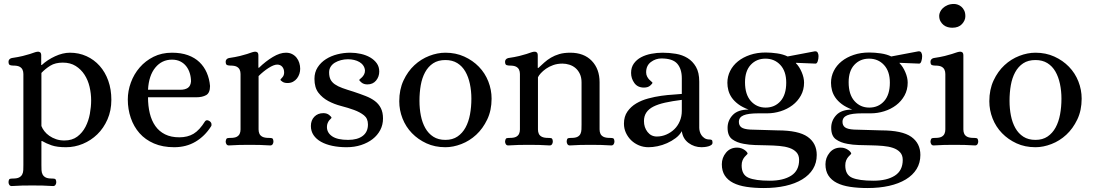

<svg xmlns="http://www.w3.org/2000/svg" viewBox="-20 -731 5520 969"><path d="M305 -22Q344 -22 370 -41.5Q396 -61 411.5 -91Q427 -121 433.5 -156.5Q440 -192 440 -224Q440 -259 432 -293Q424 -327 406.5 -354Q389 -381 362 -398Q335 -415 297 -415Q259 -415 234 -399.5Q209 -384 189 -363V-95Q194 -82 204 -69Q214 -56 229 -45.5Q244 -35 263 -28.5Q282 -22 305 -22ZM191 -403Q219 -429 258 -447Q297 -465 333 -465Q378 -465 416.5 -447.5Q455 -430 483 -398.5Q511 -367 526.5 -323.5Q542 -280 542 -227Q542 -173 522.5 -128.5Q503 -84 471 -53Q439 -22 398 -5Q357 12 313 12Q268 12 240.5 2.5Q213 -7 193 -19H189V102Q189 115 189.5 127.5Q190 140 195 149.5Q200 159 210.5 164.5Q221 170 241 170Q250 170 256.5 171.5Q263 173 264 188Q264 196 260 202Q256 208 248 208Q219 206 194.5 205.5Q170 205 143 205Q116 205 92 205.5Q68 206 39 208Q31 208 27 202Q23 196 23 188Q24 173 30.5 171.5Q37 170 46 170Q66 170 76.5 164.5Q87 159 92 149.5Q97 140 97.5 127.5Q98 115 98 102V-332Q98 -345 98 -357.5Q98 -370 93.5 -379.5Q89 -389 78.5 -394.5Q68 -400 47 -400Q38 -400 30.5 -402.5Q23 -405 23 -420Q23 -426 27 -431Q31 -436 39 -438Q73 -443 95 -448.5Q117 -454 131 -458.5Q145 -463 153 -466Q161 -469 169 -470Q177 -471 182.5 -467Q188 -463 188 -451V-403Z M890 -278Q914 -278 928 -287.5Q942 -297 944 -320Q944 -341 938 -361Q932 -381 920 -396.5Q908 -412 890 -421Q872 -430 848 -430Q797 -430 764 -390Q731 -350 727 -278ZM1045 -93Q1014 -44 967 -16Q920 12 859 12Q801 12 757 -7Q713 -26 684 -59Q655 -92 640 -136Q625 -180 625 -229Q625 -272 640.5 -314.5Q656 -357 685 -390.5Q714 -424 755 -444.5Q796 -465 848 -465Q894 -465 928.5 -452.5Q963 -440 986.5 -417.5Q1010 -395 1023.5 -364Q1037 -333 1040 -297Q1040 -262 1020.5 -251Q1001 -240 970 -240H727Q727 -196 736 -159Q745 -122 764 -95Q783 -68 813 -53Q843 -38 885 -38Q927 -38 957 -56Q987 -74 1015 -119Q1023 -129 1037 -120Q1045 -115 1047 -107Q1049 -99 1045 -93Z M1194 -332Q1194 -345 1194 -357.5Q1194 -370 1189.5 -379.5Q1185 -389 1174.5 -394.5Q1164 -400 1143 -400Q1134 -400 1126.5 -402.5Q1119 -405 1119 -420Q1119 -426 1123 -431Q1127 -436 1135 -438Q1169 -443 1191 -448.5Q1213 -454 1227 -458.5Q1241 -463 1249 -466Q1257 -469 1265 -470Q1273 -471 1278.5 -467Q1284 -463 1284 -451V-389H1287Q1321 -422 1357 -443.5Q1393 -465 1423 -465Q1441 -465 1454.5 -458Q1468 -451 1477 -439.5Q1486 -428 1490.5 -413.5Q1495 -399 1495 -384Q1495 -371 1491 -358.5Q1487 -346 1479 -335.5Q1471 -325 1459 -318.5Q1447 -312 1431 -312Q1415 -312 1405.5 -318.5Q1396 -325 1395 -328Q1395 -330 1404.5 -340Q1414 -350 1414 -365Q1414 -383 1404.5 -394Q1395 -405 1379 -405Q1362 -405 1335.5 -388Q1309 -371 1285 -347V-103Q1285 -90 1285 -77.5Q1285 -65 1289.5 -55.5Q1294 -46 1305 -40.5Q1316 -35 1337 -35Q1346 -35 1352.5 -33.5Q1359 -32 1360 -17Q1360 -9 1356 -3Q1352 3 1344 3Q1315 1 1290.5 0.5Q1266 0 1239 0Q1212 0 1188 0.5Q1164 1 1135 3Q1127 3 1123 -3Q1119 -9 1119 -17Q1121 -32 1127 -33.5Q1133 -35 1143 -35Q1164 -35 1174.5 -40.5Q1185 -46 1189.5 -55.5Q1194 -65 1194 -77.5Q1194 -90 1194 -103Z M1729 12Q1690 12 1657 5Q1624 -2 1600 -15.5Q1576 -29 1562.5 -49Q1549 -69 1549 -95Q1549 -124 1566.5 -142Q1584 -160 1612 -160Q1630 -160 1641.5 -150.5Q1653 -141 1653 -137Q1653 -135 1649.5 -132Q1646 -129 1641.5 -123.5Q1637 -118 1633.5 -109.5Q1630 -101 1630 -90Q1630 -61 1656.5 -43Q1683 -25 1737 -25Q1784 -25 1810.5 -45Q1837 -65 1837 -103Q1837 -133 1817 -149Q1797 -165 1767 -176Q1737 -187 1702 -196Q1667 -205 1637 -221Q1607 -237 1587 -263Q1567 -289 1567 -333Q1567 -366 1583 -391Q1599 -416 1625 -432.5Q1651 -449 1683 -457Q1715 -465 1748 -465Q1775 -465 1801.5 -459Q1828 -453 1848.5 -441Q1869 -429 1881.5 -411.5Q1894 -394 1894 -370Q1894 -344 1878 -324.5Q1862 -305 1834 -305Q1816 -305 1804.5 -314.5Q1793 -324 1793 -328Q1793 -329 1797.5 -332.5Q1802 -336 1807.5 -341.5Q1813 -347 1817.5 -355.5Q1822 -364 1822 -375Q1821 -389 1813.5 -400Q1806 -411 1794 -418Q1782 -425 1767 -428.5Q1752 -432 1736 -432Q1718 -432 1701 -427.5Q1684 -423 1670.5 -415Q1657 -407 1649 -394.5Q1641 -382 1641 -366Q1641 -344 1648 -330Q1655 -316 1670 -305.5Q1685 -295 1708.5 -286.5Q1732 -278 1765 -268Q1798 -257 1825 -246.5Q1852 -236 1871.5 -221.5Q1891 -207 1902 -185.5Q1913 -164 1913 -133Q1913 -101 1899 -74.5Q1885 -48 1860.5 -29Q1836 -10 1802.5 1Q1769 12 1729 12Z M2228 -465Q2280 -465 2323 -445.5Q2366 -426 2397 -394Q2428 -362 2444.5 -320Q2461 -278 2461 -233Q2461 -174 2439 -128Q2417 -82 2383.5 -51Q2350 -20 2308.5 -4Q2267 12 2228 12Q2175 12 2132.5 -7.5Q2090 -27 2059 -59Q2028 -91 2011.5 -133Q1995 -175 1995 -220Q1995 -279 2016.5 -325Q2038 -371 2071.5 -402Q2105 -433 2146.5 -449Q2188 -465 2228 -465ZM2228 -25Q2264 -25 2289 -42Q2314 -59 2329.5 -87.5Q2345 -116 2352 -153.5Q2359 -191 2359 -233Q2359 -272 2351.5 -307.5Q2344 -343 2328.5 -370Q2313 -397 2288 -412.5Q2263 -428 2228 -428Q2191 -428 2166 -411.5Q2141 -395 2125.5 -366.5Q2110 -338 2103.5 -301Q2097 -264 2097 -222Q2097 -183 2104 -147.5Q2111 -112 2126.5 -84.5Q2142 -57 2167 -41Q2192 -25 2228 -25Z M2694 -388H2697Q2712 -402 2727 -415.5Q2742 -429 2760.5 -440Q2779 -451 2802.5 -458Q2826 -465 2858 -465Q2927 -465 2966.5 -424Q3006 -383 3006 -316V-103Q3006 -90 3006 -77.5Q3006 -65 3010.5 -55.5Q3015 -46 3026 -40.5Q3037 -35 3058 -35Q3067 -35 3073.5 -33.5Q3080 -32 3081 -17Q3081 -9 3077 -3Q3073 3 3065 3Q3036 1 3011.5 0.5Q2987 0 2960 0Q2933 0 2909 0.5Q2885 1 2856 3Q2848 3 2844 -3Q2840 -9 2840 -17Q2841 -32 2847.5 -33.5Q2854 -35 2863 -35Q2884 -35 2894.5 -40.5Q2905 -46 2909.5 -55.5Q2914 -65 2914.5 -77.5Q2915 -90 2915 -103V-315Q2915 -340 2906.5 -358Q2898 -376 2884.5 -387.5Q2871 -399 2853.5 -404.5Q2836 -410 2819 -410Q2793 -410 2772 -402.5Q2751 -395 2735.5 -384Q2720 -373 2709.5 -361.5Q2699 -350 2695 -341V-103Q2695 -90 2695 -77.5Q2695 -65 2699.5 -55.5Q2704 -46 2715 -40.5Q2726 -35 2747 -35Q2756 -35 2762.5 -33.5Q2769 -32 2770 -17Q2770 -9 2766 -3Q2762 3 2754 3Q2725 1 2700.5 0.5Q2676 0 2649 0Q2622 0 2598 0.5Q2574 1 2545 3Q2537 3 2533 -3Q2529 -9 2529 -17Q2531 -32 2537 -33.5Q2543 -35 2553 -35Q2574 -35 2584.5 -40.5Q2595 -46 2599.5 -55.5Q2604 -65 2604 -77.5Q2604 -90 2604 -103V-332Q2604 -345 2604 -357.5Q2604 -370 2599.5 -379.5Q2595 -389 2584.5 -394.5Q2574 -400 2553 -400Q2544 -400 2536.5 -402.5Q2529 -405 2529 -420Q2529 -426 2533 -431Q2537 -436 2545 -438Q2579 -443 2601 -448.5Q2623 -454 2637 -458.5Q2651 -463 2659 -466Q2667 -469 2675 -470Q2683 -471 2688.5 -467Q2694 -463 2694 -451Z M3318 -436Q3289 -436 3265 -418Q3241 -400 3241 -366Q3241 -354 3246 -344.5Q3251 -335 3257 -329Q3263 -323 3268 -319Q3273 -315 3273 -314Q3273 -309 3261.5 -299Q3250 -289 3230 -289Q3198 -289 3181.5 -312Q3165 -335 3165 -363Q3165 -391 3179 -410.5Q3193 -430 3215.5 -442Q3238 -454 3266.5 -459.5Q3295 -465 3324 -465Q3358 -465 3391 -459.5Q3424 -454 3450 -438Q3476 -422 3492.5 -393.5Q3509 -365 3509 -319V-86Q3509 -78 3511.5 -68Q3514 -58 3520 -49Q3526 -40 3536 -33.5Q3546 -27 3561 -27Q3568 -27 3572 -24.5Q3576 -22 3576 -11Q3576 -4 3570 0.5Q3564 5 3555 7.5Q3546 10 3536.5 11Q3527 12 3521 12Q3484 12 3455 -9.5Q3426 -31 3421 -69Q3410 -49 3390 -34Q3370 -19 3346.5 -8.5Q3323 2 3298.5 7Q3274 12 3253 12Q3227 12 3204.5 2.5Q3182 -7 3165.5 -23Q3149 -39 3139 -60.5Q3129 -82 3129 -107Q3129 -143 3146.5 -168Q3164 -193 3191 -209Q3218 -225 3251.5 -234Q3285 -243 3317.5 -247.5Q3350 -252 3377.5 -253.5Q3405 -255 3421 -257V-336Q3421 -383 3398 -409.5Q3375 -436 3318 -436ZM3421 -227Q3373 -221 3337 -213Q3301 -205 3277.5 -193Q3254 -181 3242 -163Q3230 -145 3230 -120Q3230 -88 3248 -65Q3266 -42 3295 -42Q3320 -42 3343 -52Q3366 -62 3383.5 -79Q3401 -96 3411 -120Q3421 -144 3421 -171Z M3997 -414V-412Q4014 -395 4026 -367Q4038 -339 4038 -314Q4038 -278 4022 -249Q4006 -220 3979.5 -200Q3953 -180 3919.5 -169.5Q3886 -159 3852 -159H3808Q3756 -159 3732.5 -149Q3709 -139 3709 -116Q3709 -98 3721.5 -88.5Q3734 -79 3767 -77L3904 -73Q4010 -73 4056 -40.5Q4102 -8 4102 51Q4102 91 4083 122Q4064 153 4028.5 174.5Q3993 196 3944 207Q3895 218 3835 218Q3787 218 3747.5 212Q3708 206 3680.5 192Q3653 178 3638 155Q3623 132 3623 98Q3623 65 3644 39.5Q3665 14 3700 14Q3712 14 3721.5 17.5Q3731 21 3738 26Q3745 31 3749 36Q3753 41 3753 44Q3753 46 3748.5 50Q3744 54 3738 61Q3732 68 3727.5 78.5Q3723 89 3723 104Q3723 151 3757.5 166Q3792 181 3865 181Q3933 181 3973 155.5Q4013 130 4013 76Q4013 52 3999.5 37.5Q3986 23 3964 15.5Q3942 8 3913 5.5Q3884 3 3853 2.5Q3822 2 3791 1Q3760 0 3734 -5Q3699 -11 3675.5 -28Q3652 -45 3652 -86Q3652 -123 3678 -150.5Q3704 -178 3758 -178Q3726 -190 3705.5 -205.5Q3685 -221 3673 -238.5Q3661 -256 3656 -275Q3651 -294 3651 -313Q3651 -345 3665 -373Q3679 -401 3704.5 -421.5Q3730 -442 3765.5 -454Q3801 -466 3844 -466Q3872 -466 3902.5 -461.5Q3933 -457 3955 -446L4092 -472Q4103 -473 4107 -465Q4111 -457 4111 -448Q4111 -434 4107 -422Q4103 -410 4096 -410ZM3843 -435Q3798 -435 3769 -404Q3740 -373 3740 -316Q3740 -254 3769.5 -221Q3799 -188 3844 -188Q3890 -188 3919 -220.5Q3948 -253 3948 -314Q3948 -371 3918.5 -403Q3889 -435 3843 -435Z M4520 -414V-412Q4537 -395 4549 -367Q4561 -339 4561 -314Q4561 -278 4545 -249Q4529 -220 4502.5 -200Q4476 -180 4442.5 -169.5Q4409 -159 4375 -159H4331Q4279 -159 4255.5 -149Q4232 -139 4232 -116Q4232 -98 4244.5 -88.5Q4257 -79 4290 -77L4427 -73Q4533 -73 4579 -40.5Q4625 -8 4625 51Q4625 91 4606 122Q4587 153 4551.5 174.5Q4516 196 4467 207Q4418 218 4358 218Q4310 218 4270.5 212Q4231 206 4203.5 192Q4176 178 4161 155Q4146 132 4146 98Q4146 65 4167 39.5Q4188 14 4223 14Q4235 14 4244.5 17.5Q4254 21 4261 26Q4268 31 4272 36Q4276 41 4276 44Q4276 46 4271.5 50Q4267 54 4261 61Q4255 68 4250.5 78.5Q4246 89 4246 104Q4246 151 4280.5 166Q4315 181 4388 181Q4456 181 4496 155.5Q4536 130 4536 76Q4536 52 4522.5 37.5Q4509 23 4487 15.5Q4465 8 4436 5.5Q4407 3 4376 2.5Q4345 2 4314 1Q4283 0 4257 -5Q4222 -11 4198.5 -28Q4175 -45 4175 -86Q4175 -123 4201 -150.5Q4227 -178 4281 -178Q4249 -190 4228.5 -205.5Q4208 -221 4196 -238.5Q4184 -256 4179 -275Q4174 -294 4174 -313Q4174 -345 4188 -373Q4202 -401 4227.5 -421.5Q4253 -442 4288.5 -454Q4324 -466 4367 -466Q4395 -466 4425.5 -461.5Q4456 -457 4478 -446L4615 -472Q4626 -473 4630 -465Q4634 -457 4634 -448Q4634 -434 4630 -422Q4626 -410 4619 -410ZM4366 -435Q4321 -435 4292 -404Q4263 -373 4263 -316Q4263 -254 4292.5 -221Q4322 -188 4367 -188Q4413 -188 4442 -220.5Q4471 -253 4471 -314Q4471 -371 4441.5 -403Q4412 -435 4366 -435Z M4786 -591Q4775 -591 4763.5 -594Q4752 -597 4742.5 -604.5Q4733 -612 4726.5 -623.5Q4720 -635 4720 -652Q4720 -660 4724.5 -670.5Q4729 -681 4738.5 -690Q4748 -699 4762 -705Q4776 -711 4795 -711Q4804 -711 4814 -707.5Q4824 -704 4832.5 -696.5Q4841 -689 4846.5 -677.5Q4852 -666 4852 -649Q4852 -628 4835 -609.5Q4818 -591 4786 -591ZM4842 -103Q4842 -90 4842 -77.5Q4842 -65 4846.5 -55.5Q4851 -46 4862 -40.5Q4873 -35 4894 -35Q4903 -35 4909.5 -33.5Q4916 -32 4917 -17Q4917 -9 4913 -3Q4909 3 4901 3Q4872 1 4847.5 0.5Q4823 0 4796 0Q4769 0 4745 0.5Q4721 1 4692 3Q4684 3 4680 -3Q4676 -9 4676 -17Q4678 -32 4684 -33.5Q4690 -35 4700 -35Q4721 -35 4731.5 -40.5Q4742 -46 4746.5 -55.5Q4751 -65 4751 -77.5Q4751 -90 4751 -103V-332Q4751 -345 4751 -357.5Q4751 -370 4746.5 -379.5Q4742 -389 4731.5 -394.5Q4721 -400 4700 -400Q4691 -400 4683.5 -402.5Q4676 -405 4676 -420Q4676 -426 4680 -431Q4684 -436 4692 -438Q4726 -443 4748 -448.5Q4770 -454 4784 -458.5Q4798 -463 4806.5 -466Q4815 -469 4823 -470Q4831 -471 4836.5 -467Q4842 -463 4842 -451Z M5206 -465Q5258 -465 5301 -445.5Q5344 -426 5375 -394Q5406 -362 5422.5 -320Q5439 -278 5439 -233Q5439 -174 5417 -128Q5395 -82 5361.5 -51Q5328 -20 5286.5 -4Q5245 12 5206 12Q5153 12 5110.5 -7.5Q5068 -27 5037 -59Q5006 -91 4989.5 -133Q4973 -175 4973 -220Q4973 -279 4994.5 -325Q5016 -371 5049.5 -402Q5083 -433 5124.5 -449Q5166 -465 5206 -465ZM5206 -25Q5242 -25 5267 -42Q5292 -59 5307.5 -87.5Q5323 -116 5330 -153.5Q5337 -191 5337 -233Q5337 -272 5329.5 -307.5Q5322 -343 5306.5 -370Q5291 -397 5266 -412.5Q5241 -428 5206 -428Q5169 -428 5144 -411.5Q5119 -395 5103.5 -366.5Q5088 -338 5081.5 -301Q5075 -264 5075 -222Q5075 -183 5082 -147.5Q5089 -112 5104.5 -84.5Q5120 -57 5145 -41Q5170 -25 5206 -25Z"/></svg>

Font: Alice
Style: Regular
Weight: 400
Designer: Cyreal (www.cyreal.org)
Foundry: Cyreal (www.cyreal.org)
Version: Version 1.010